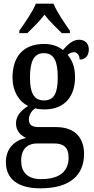

<svg xmlns="http://www.w3.org/2000/svg" viewBox="-20 -786 510 1044"><path d="M85 -619V-606H129C158 -635 196 -671 222 -706C248 -671 288 -634 316 -606H360V-619C333 -657 289 -721 271 -766H175C157 -721 112 -657 85 -619ZM200 238C361 238 437 166 437 51C437 -31 393 -95 285 -95H191C155 -95 137 -107 137 -136C137 -164 154 -185 171 -197C183 -193 207 -191 221 -191C334 -191 388 -264 388 -366C388 -426 370 -461 348 -488C358 -496 368 -502 383 -502C401 -502 413 -484 413 -462C448 -462 463 -488 463 -517C463 -546 445 -570 410 -570C369 -570 341 -534 322 -514C299 -533 264 -547 221 -547C104 -547 48 -477 48 -362C48 -292 82 -234 133 -210C94 -185 67 -156 67 -115C67 -71 96 -48 122 -36C63 -24 12 18 12 95C12 185 74 238 200 238ZM219 -240C164 -240 143 -282 143 -364C143 -451 164 -497 218 -497C274 -497 294 -453 294 -365C294 -281 275 -240 219 -240ZM202 188C127 188 95 147 95 89C95 14 140 -6 182 -6H273C325 -6 353 14 353 71C353 137 315 188 202 188Z"/></svg>

Font: Noto Serif Condensed Medium
Style: Regular
Weight: 500
Width: 3
Designer: Monotype Design Team
Foundry: Monotype Imaging Inc.
Version: Version 2.015